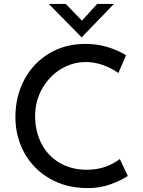

<svg xmlns="http://www.w3.org/2000/svg" viewBox="-20 -956 734 984"><path d="M430 8Q319 8 234.5 -41Q150 -90 104.5 -173Q59 -256 59 -356Q59 -463 105 -548.5Q151 -634 232.5 -682.5Q314 -731 417 -731Q478 -731 531 -715Q584 -699 626 -673L587 -582Q504 -638 420 -638Q350 -638 290.5 -601Q231 -564 195.5 -500.5Q160 -437 160 -361Q160 -283 192.5 -220Q225 -157 285.5 -121.5Q346 -86 425 -86Q522 -86 594 -141L635 -54Q600 -31 546.5 -11.5Q493 8 430 8ZM564 -936 399 -765H398L230 -936H317L400 -850L478 -936Z"/></svg>

Font: Josefin Sans
Style: Regular
Weight: 400
Designer: Santiago Orozco
Foundry: Typemade
Version: Version 2.000